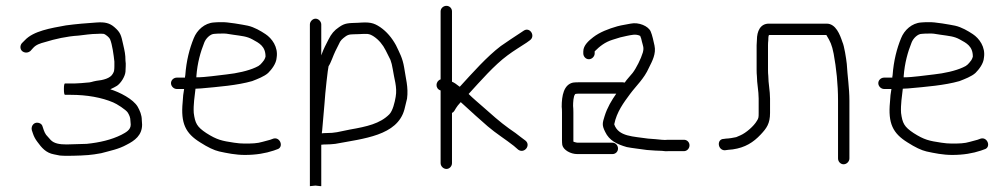

<svg xmlns="http://www.w3.org/2000/svg" viewBox="-20 -548 3456 658"><path d="M237 -262H203C200.3 -262 199 -255.7 199 -243C199 -229.7 200.3 -223 203 -223H223C278.2 -223 329.1 -213.7 368 -197C379.2 -192.7 412.1 -171.8 418 -162C422.6 -154 427 -145.9 427 -134C427.7 -128.7 428 -124.3 428 -121C428 -102.4 411.3 -94.2 396 -86C362 -69 321.2 -59.4 277 -55C265.8 -55 219.1 -53 208 -53C183.8 -53 165.8 -56.2 154 -68L138 -86C134.7 -90.7 132 -96 130 -102L126 -114C124.7 -119.3 121.5 -123.2 116.5 -125.5C99.4 -133.5 85 -118.1 89 -102L93 -90C96.3 -80 101.3 -70.7 108 -62C122.6 -41.9 137.2 -24.1 165 -19L185 -15C193 -14.3 200.7 -14 208 -14C235.9 -14 280.2 -15.2 303 -19L327 -23C359.5 -31.9 386.4 -36.7 414 -52C441.5 -65.8 467 -84.3 467 -121C467 -125 466.7 -130 466 -136C466 -154.3 459.1 -169 452 -182C436.6 -208.5 390 -232.1 358 -242C358.7 -242.7 359.3 -243 360 -243C367.3 -246.3 374.3 -250 381 -254C393.8 -262.8 408.3 -284.8 410 -302C410 -313.8 412.3 -327.5 410 -340C410 -361.2 407.3 -372.9 402 -396C395 -428.4 392.7 -437 372 -455C355.8 -469.1 339.3 -472.8 312 -471C276.2 -468.6 242.3 -465.9 206 -461C153.8 -451.5 94.5 -441.9 65 -410L55 -400C51.7 -396 50 -391.3 50 -386C50 -369.6 70.7 -361.9 84 -373L93 -383C103.4 -394.9 117 -399.2 135 -404C167.5 -414.1 209.2 -423.7 249 -426C268.8 -428.3 292.9 -432 314 -432C322 -432.7 329 -432.7 335 -432C341.6 -430.7 354.8 -419.4 357 -414C364.8 -395.9 369.6 -358.9 372 -337V-321C372 -315.7 371.7 -310.7 371 -306C371 -304 369.7 -300.7 367 -296C358.6 -279.2 332.7 -273.3 310 -271C297.4 -268.9 290.4 -265 279 -265C272.2 -264 244.3 -262 237 -262Z M653 -283V-287C656.5 -332.9 667.1 -369.7 680 -402C685.3 -416.2 700.9 -432 715 -432C721.7 -432.7 730 -433 740 -433C748.7 -433.7 761.7 -432.3 779 -429C809.3 -424.5 825.2 -423.8 845 -413C868.5 -400.3 890 -389.4 890 -354C889.3 -350.7 887.7 -346.7 885 -342C875.7 -330 871.2 -323.1 856 -317C830.5 -305.2 791.3 -296.6 757 -293C726.1 -289.9 685.9 -283 653 -283ZM586 -243H611C608.3 -229.3 606.9 -215.5 606 -198C599.1 -125.6 615.5 -91.3 666 -60C692 -43.3 713.7 -33 731 -29C758 -23.1 787.8 -17 819 -17C857.9 -17 889.8 -22.6 918 -32L929 -36C954 -42.2 940.7 -79.8 917 -73L906 -69C898.7 -67 890 -64.7 880 -62C861.6 -56.3 842.2 -56 818 -56C806.7 -56 794.7 -57 782 -59C740.6 -65.2 723.7 -68.6 687 -92C654.7 -113.5 648.7 -125.7 644 -161C642.2 -189.2 647.2 -218.8 650 -244C656 -244 662.3 -244.3 669 -245C729.3 -250.5 793.7 -255.6 844 -270C862.6 -277.2 885.8 -286 899 -298C910.8 -309.8 926.7 -329.9 928 -350C934.2 -387.1 911.4 -416.8 890 -431C873.4 -442 851.5 -455 829 -460C812.1 -463.4 758.6 -473.2 738 -472C728 -472 719.7 -471.7 713 -471C681.2 -469 655 -444.9 644 -417C629.7 -382 618.6 -340.3 615 -290C614.3 -287.3 614 -284.7 614 -282H586C575.4 -282 566 -273.6 566 -263C566 -252.4 575.4 -243 586 -243Z M1083 -91C1083 -94.3 1083.3 -97.3 1084 -100C1085.3 -117.3 1088 -148 1092 -192C1094.3 -230.9 1103.9 -314.3 1106 -321C1114.1 -332.6 1122.1 -358.2 1129 -372L1141 -396C1146.5 -409.8 1153.2 -414.9 1164 -423C1176.6 -432 1184 -429.9 1209 -431C1239.1 -432.3 1243.9 -433.9 1261 -423C1278.2 -411.5 1292.1 -394.9 1302 -375L1318 -343C1321.3 -334.3 1324 -323.7 1326 -311C1330.3 -279.6 1342.1 -249.6 1336 -216C1332.9 -197.4 1326 -168 1314 -156C1282.1 -124.1 1237.3 -114.2 1179 -104C1137.9 -95.8 1129.7 -92 1097 -92C1091.7 -92 1087 -91.7 1083 -91ZM1042 -464V90L1061 88C1066.2 88 1074.2 90 1078.5 90H1081V-52C1086.3 -52.7 1092 -53 1098 -53C1107.3 -53 1117.7 -53.7 1129 -55C1226 -73.2 1341.7 -82.7 1366 -173C1370 -188.3 1373 -200.7 1375 -210C1380.2 -249 1370.1 -281.1 1365 -317C1359.6 -349.5 1349.5 -366.6 1337 -393C1323.1 -418.3 1305.5 -439.5 1283 -455C1259.6 -470.6 1245.8 -472.8 1208 -470C1173 -468.7 1162.4 -469.5 1142 -455C1125.3 -443.9 1115.5 -432 1106 -413C1096.9 -394.7 1089.6 -382.5 1082 -361C1082 -360.3 1081.7 -359.3 1081 -358V-464C1081 -474.3 1071.6 -484 1061.5 -484C1051.4 -484 1042 -474.3 1042 -464Z M1490 -509V-276C1472.2 -270.1 1470.4 -244.1 1490 -238V11C1490 21.6 1499.4 31 1510 31C1520.6 31 1529 21.6 1529 11V-161C1532.3 -162.3 1535 -164.7 1537 -168L1543 -178C1545.7 -182.7 1551 -189.3 1559 -198C1562.3 -194.7 1565.7 -191.7 1569 -189C1601 -159.9 1617.7 -144.2 1651.5 -115C1679.2 -91.1 1714.9 -68.8 1741 -48L1756 -35C1776.7 -20.2 1800.3 -49.9 1781 -66L1765 -78C1754.3 -86.7 1740.7 -96.7 1724 -108C1694.7 -128.7 1660.2 -159.6 1635 -182C1621 -194.4 1601.5 -210.5 1586 -226C1626.8 -270.5 1673.9 -324.8 1719 -358C1741.2 -374.7 1764 -388 1785 -402L1796 -410C1816.5 -424.6 1795.8 -456.9 1775 -443L1763 -435C1741.3 -420.5 1719 -406.4 1696 -390C1648.4 -353.8 1599.6 -298.6 1556 -251H1555C1544.3 -259.7 1535.7 -265.3 1529 -268V-509C1529 -519.6 1520.6 -528 1510 -528C1499.4 -528 1490 -519.6 1490 -509Z M2018 -365V-372C2035.1 -389.1 2053 -403.7 2080 -412L2106 -420C2114.7 -422 2122 -423.7 2128 -425C2142.9 -427.7 2158.3 -432.8 2174 -425C2176.7 -419 2178.7 -412.3 2180 -405C2183.8 -389.8 2187.5 -384.6 2183 -368C2177.1 -347.4 2160.2 -313.6 2148 -298C2137.8 -285.2 2128.8 -276.7 2121 -265C2118.3 -265.7 2116 -266 2114 -266H1963C1956.3 -266 1950 -265.7 1944 -265C1912.2 -258.2 1905 -220.5 1905 -182C1905.7 -177.3 1906 -171 1906 -163V-68C1906 -62 1906.3 -56.3 1907 -51C1910.8 -33.8 1935.6 -20 1958 -20H2079C2089.6 -20 2098 -28.4 2098 -39C2098 -49.6 2089.6 -59 2079 -59H1959C1957 -59 1952.7 -60 1946 -62C1946 -62.7 1945.7 -63 1945 -63V-163C1945 -171.7 1944.7 -179 1944 -185C1944 -195.8 1944.9 -218.9 1951 -225C1951 -225.7 1951.3 -226 1952 -226C1955.3 -226.7 1959 -227 1963 -227H2092C2076.3 -204.5 2061.3 -179.9 2052 -150C2044.5 -126.1 2042.4 -119.2 2054 -96C2068 -66.3 2094.6 -53.5 2128 -44C2143.9 -40.6 2179.6 -36.7 2197 -34L2225 -32C2233.7 -31.3 2241.7 -31 2249 -31C2257 -29.7 2264.3 -29.3 2271 -30H2324C2334.6 -30 2343 -39.4 2343 -50C2343 -60.6 2334.6 -69 2324 -69H2269C2255.5 -67.1 2241.5 -70 2227 -71L2201 -73C2151.3 -80.7 2099.3 -79.1 2085 -122C2093.6 -164.8 2117.4 -196.2 2139 -225.5C2160.8 -255 2187.3 -278 2204 -316C2215.5 -339 2229.1 -363.8 2223 -392C2219.9 -405.9 2215.4 -428 2210 -440C2202.2 -458.5 2169.2 -473 2141 -467C2125.6 -463.6 2113.3 -462.6 2096 -458C2065.2 -449.2 2035.4 -437.8 2013 -420.5C1998.7 -409.5 1979 -392.9 1979 -372V-365C1979 -354.4 1987.4 -345 1998 -345C2008.6 -345 2018 -354.4 2018 -365Z M2891 -5V-203C2891 -246.6 2884.1 -289.2 2882 -329C2880.1 -347 2873.2 -391.6 2867 -404C2858.8 -428.7 2844.6 -467 2813 -467H2615C2585.7 -467 2574 -441.1 2574 -411C2573.3 -404.3 2573 -398.3 2573 -393V-308C2573 -300 2573.3 -293 2574 -287C2574 -262 2580 -236.8 2580 -210V-161C2580 -146.3 2579.8 -142.8 2574 -134C2563.7 -115.9 2536.7 -92.4 2517 -84L2503 -78C2495.5 -75.9 2475.7 -73 2468 -73L2461 -72C2435.2 -72 2439.2 -33 2464 -33C2473.2 -34.3 2478.4 -35 2491 -36C2533.6 -42.1 2561.7 -60 2587 -87C2607.1 -108.4 2619 -124.3 2619 -161V-210C2619 -236.6 2613 -262.7 2613 -288C2612.3 -294 2612 -300.7 2612 -308V-393C2612 -398.3 2612.3 -404 2613 -410C2613 -416 2613.3 -421 2614 -425C2614 -425.7 2614.7 -426.7 2616 -428H2812C2825.8 -405.1 2830.8 -395.2 2837 -364C2846.2 -313.7 2852 -260.2 2852 -203V-5C2852 5.6 2860.4 15 2871 15C2881.6 15 2891 5.6 2891 -5Z M3077 -283V-287C3080.5 -332.9 3091.1 -369.7 3104 -402C3109.3 -416.2 3124.9 -432 3139 -432C3145.7 -432.7 3154 -433 3164 -433C3172.7 -433.7 3185.7 -432.3 3203 -429C3233.3 -424.5 3249.2 -423.8 3269 -413C3292.5 -400.3 3314 -389.4 3314 -354C3313.3 -350.7 3311.7 -346.7 3309 -342C3299.7 -330 3295.2 -323.1 3280 -317C3254.5 -305.2 3215.3 -296.6 3181 -293C3150.1 -289.9 3109.9 -283 3077 -283ZM3010 -243H3035C3032.3 -229.3 3030.9 -215.5 3030 -198C3023.1 -125.6 3039.5 -91.3 3090 -60C3116 -43.3 3137.7 -33 3155 -29C3182 -23.1 3211.8 -17 3243 -17C3281.9 -17 3313.8 -22.6 3342 -32L3353 -36C3378 -42.2 3364.7 -79.8 3341 -73L3330 -69C3322.7 -67 3314 -64.7 3304 -62C3285.6 -56.3 3266.2 -56 3242 -56C3230.7 -56 3218.7 -57 3206 -59C3164.6 -65.2 3147.7 -68.6 3111 -92C3078.7 -113.5 3072.7 -125.7 3068 -161C3066.2 -189.2 3071.2 -218.8 3074 -244C3080 -244 3086.3 -244.3 3093 -245C3153.3 -250.5 3217.7 -255.6 3268 -270C3286.6 -277.2 3309.8 -286 3323 -298C3334.8 -309.8 3350.7 -329.9 3352 -350C3358.2 -387.1 3335.4 -416.8 3314 -431C3297.4 -442 3275.5 -455 3253 -460C3236.1 -463.4 3182.6 -473.2 3162 -472C3152 -472 3143.7 -471.7 3137 -471C3105.2 -469 3079 -444.9 3068 -417C3053.7 -382 3042.6 -340.3 3039 -290C3038.3 -287.3 3038 -284.7 3038 -282H3010C2999.4 -282 2990 -273.6 2990 -263C2990 -252.4 2999.4 -243 3010 -243Z"/></svg>

Font: Just Breathe
Style: Regular
Weight: 400
Foundry: Cannot Into Space Fonts
Version: Version 0.72